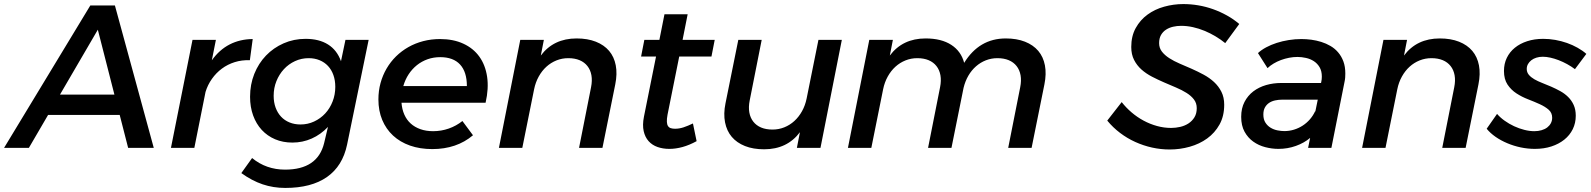

<svg xmlns="http://www.w3.org/2000/svg" viewBox="-72 -727 7820 944"><path d="M493 -700 684 0H558L516.5 -162H164.5L70 0H-52L372 -700ZM490.5 -262 409 -581 223 -262Z M989.5 -531 969.5 -430.5Q1006.5 -482.5 1057.2 -508.5Q1108 -534.5 1170.5 -535L1156.5 -431Q1117 -432.5 1082 -421.5Q1047 -410.5 1018.8 -389.5Q990.5 -368.5 969.8 -339Q949 -309.5 938.5 -275L883.5 0H768.5L874.5 -531Z M1330.5 197Q1271.5 197 1219 179.2Q1166.5 161.5 1114.5 124L1167.5 50Q1202 78.5 1242.8 92.8Q1283.5 107 1329.5 107Q1409.5 107 1457.5 74.5Q1505.5 42 1521.5 -23L1540.5 -103Q1505 -65.5 1460.5 -45.8Q1416 -26 1365.5 -26Q1319 -26 1280.8 -42.2Q1242.5 -58.5 1215 -88.2Q1187.5 -118 1172.5 -159.5Q1157.5 -201 1157.5 -251Q1157.5 -311.5 1178.2 -363.5Q1199 -415.5 1235.8 -453.8Q1272.5 -492 1322.5 -514Q1372.5 -536 1430.5 -536Q1497 -536 1541 -508.2Q1585 -480.5 1604.5 -426L1626.5 -531H1740.5L1634.5 -16Q1612.5 89.5 1535.8 143.2Q1459 197 1330.5 197ZM1405.5 -115Q1441 -115 1472.2 -129.5Q1503.5 -144 1526.8 -169Q1550 -194 1563.2 -227.8Q1576.5 -261.5 1576.5 -300Q1576.5 -332 1567.2 -358Q1558 -384 1540.8 -402.5Q1523.5 -421 1499.2 -431Q1475 -441 1445.5 -441Q1410 -441 1378.5 -426.5Q1347 -412 1323.8 -386.8Q1300.5 -361.5 1287 -328Q1273.5 -294.5 1273.5 -256Q1273.5 -224 1283 -198Q1292.5 -172 1309.8 -153.5Q1327 -135 1351.5 -125Q1376 -115 1405.5 -115Z M2053.5 6Q1993 6 1944 -11.2Q1895 -28.5 1860.5 -60.5Q1826 -92.5 1807.2 -137.5Q1788.5 -182.5 1788.5 -238Q1788.5 -280.5 1799 -318.8Q1809.5 -357 1828.8 -390Q1848 -423 1875.2 -449.8Q1902.5 -476.5 1936 -495.5Q1969.5 -514.5 2009 -524.8Q2048.5 -535 2091.5 -535Q2157 -535 2206.2 -512.2Q2255.5 -489.5 2285 -448.2Q2314.5 -407 2323 -349.5Q2331.5 -292 2315.5 -222H1902Q1904.5 -189.5 1916 -163.5Q1927.5 -137.5 1947.5 -119.5Q1967.5 -101.5 1995.2 -91.8Q2023 -82 2057.5 -82Q2097.5 -82 2134.5 -95Q2171.5 -108 2201.5 -132L2253.5 -62Q2213.5 -28 2163.2 -11Q2113 6 2053.5 6ZM2092.5 -446Q2059.5 -446 2030.5 -435.8Q2001.5 -425.5 1978 -406.8Q1954.5 -388 1937.2 -361.8Q1920 -335.5 1911 -304H2223.5Q2223.5 -373.5 2190 -409.8Q2156.5 -446 2092.5 -446Z M2763 -538Q2817 -538 2857.5 -522Q2898 -506 2922.8 -476.8Q2947.5 -447.5 2955.5 -405.8Q2963.5 -364 2953 -312L2890 0H2775L2834 -298Q2840.5 -330.5 2835.8 -357Q2831 -383.5 2816.2 -402.2Q2801.5 -421 2777.8 -431Q2754 -441 2722 -441Q2691.5 -441 2664 -430Q2636.5 -419 2614.5 -399Q2592.5 -379 2576.8 -350.8Q2561 -322.5 2554 -288L2496 0H2381L2486 -531H2602L2587 -454Q2650 -538 2763 -538Z M3309 -657 3284 -531H3442L3426 -449H3267.5L3210 -163Q3206 -141.5 3206.8 -128Q3207.5 -114.5 3212.5 -107Q3217.5 -99.5 3226.2 -96.8Q3235 -94 3247 -94Q3268 -94 3289 -101Q3310 -108 3335 -120L3353 -33Q3317.5 -13.5 3283.8 -4.2Q3250 5 3219 5Q3187.5 5 3161 -4.2Q3134.5 -13.5 3117 -33Q3099.5 -52.5 3092.8 -82.2Q3086 -112 3094 -153L3153.5 -449H3080L3096 -531H3170L3195 -657Z M3685 7Q3631 7 3590.8 -9Q3550.5 -25 3525.8 -54.2Q3501 -83.5 3492.8 -125.5Q3484.5 -167.5 3495 -219L3558 -531H3673L3614 -233Q3607.5 -200.5 3612.2 -174Q3617 -147.5 3631.8 -128.8Q3646.5 -110 3670.2 -100Q3694 -90 3726 -90Q3757 -90 3784.2 -101Q3811.5 -112 3833.5 -132Q3855.5 -152 3871.2 -180.2Q3887 -208.5 3894 -243L3952 -531H4067L3962 0H3846L3861 -77Q3798 7 3685 7Z M4873 -538Q4927 -538 4967.5 -522Q5008 -506 5032.8 -476.8Q5057.5 -447.5 5065.5 -405.8Q5073.5 -364 5063 -312L5000 0H4885L4944 -298Q4950.5 -330.5 4945.8 -357Q4941 -383.5 4926.2 -402.2Q4911.5 -421 4887.8 -431Q4864 -441 4832 -441Q4802 -441 4775.2 -430.5Q4748.5 -420 4726.8 -401Q4705 -382 4689.2 -355Q4673.5 -328 4665.5 -295L4606 0H4491L4550 -298Q4556.5 -330.5 4551.8 -357Q4547 -383.5 4532.2 -402.2Q4517.5 -421 4493.8 -431Q4470 -441 4438 -441Q4407.5 -441 4380 -430Q4352.5 -419 4330.5 -399Q4308.5 -379 4292.8 -350.8Q4277 -322.5 4270 -288L4212 0H4097L4202 -531H4318L4303 -454Q4366 -538 4479 -538Q4556.5 -538 4605 -506.5Q4653.5 -475 4668.5 -418Q4742.5 -538 4873 -538Z M5952 -515Q5930 -533 5904 -548.5Q5878 -564 5850.2 -575.5Q5822.5 -587 5793.2 -593.5Q5764 -600 5735 -600Q5715 -600 5695.5 -595.5Q5676 -591 5660.8 -581Q5645.5 -571 5636.2 -554.8Q5627 -538.5 5627 -515Q5627 -491 5640.8 -473.2Q5654.5 -455.5 5677 -441Q5699.5 -426.5 5728.2 -414.2Q5757 -402 5787 -388.8Q5817 -375.5 5845.8 -360Q5874.5 -344.5 5897 -323.8Q5919.5 -303 5933.2 -275.8Q5947 -248.5 5947 -212Q5947 -156 5924 -114.8Q5901 -73.5 5863.2 -46.2Q5825.5 -19 5777.5 -5.5Q5729.5 8 5679 8Q5635 8 5592.2 -1.5Q5549.5 -11 5509.8 -29Q5470 -47 5435 -73.5Q5400 -100 5372 -134L5443 -225Q5464.5 -197.5 5491.8 -174.2Q5519 -151 5550.5 -134Q5582 -117 5616.5 -107.5Q5651 -98 5686 -98Q5708.5 -98 5731 -103.2Q5753.5 -108.5 5771.5 -120.2Q5789.5 -132 5800.8 -150.5Q5812 -169 5812 -195Q5812 -220 5798.2 -238Q5784.5 -256 5761.8 -270.2Q5739 -284.5 5710 -296.8Q5681 -309 5651 -322Q5621 -335 5592 -350Q5563 -365 5540.2 -385.2Q5517.5 -405.5 5503.8 -432.5Q5490 -459.5 5490 -496Q5490 -549.5 5512 -589.2Q5534 -629 5570 -655.2Q5606 -681.5 5652 -694.2Q5698 -707 5746 -707Q5782.5 -707 5819.5 -700.8Q5856.5 -694.5 5891.8 -682Q5927 -669.5 5960 -651.2Q5993 -633 6021 -609Z M6359.5 0 6369.5 -49Q6340 -24 6299.2 -9.5Q6258.5 5 6213.5 5Q6181.5 5 6148.8 -3.5Q6116 -12 6089.8 -30.8Q6063.5 -49.5 6047 -79.5Q6030.5 -109.5 6030.5 -152.5Q6030.5 -194.5 6046.8 -225.8Q6063 -257 6090.2 -277.8Q6117.5 -298.5 6153 -308.8Q6188.5 -319 6227.5 -319H6423L6424 -323Q6427 -336.5 6427 -350Q6427 -378 6416 -396.5Q6405 -415 6387.8 -426.2Q6370.5 -437.5 6349 -442.2Q6327.5 -447 6307 -447Q6287 -447 6266.2 -443Q6245.5 -439 6226 -431.8Q6206.5 -424.5 6189.8 -414.5Q6173 -404.5 6160 -392L6113 -466Q6129.5 -481.5 6153.2 -494.2Q6177 -507 6205 -516Q6233 -525 6264 -530Q6295 -535 6326.5 -535Q6350 -535 6375 -531.8Q6400 -528.5 6424 -521Q6448 -513.5 6469.5 -501Q6491 -488.5 6507.2 -469.5Q6523.5 -450.5 6533 -425Q6542.5 -399.5 6542.5 -365.5Q6542.5 -356.5 6541.8 -345.8Q6541 -335 6538.5 -324L6474 0ZM6243 -82.5Q6267 -82.5 6290 -89.5Q6313 -96.5 6333 -109.5Q6353 -122.5 6368.8 -140.8Q6384.5 -159 6394.5 -181V-176L6407 -237H6232.5Q6213.5 -237 6196.8 -233.2Q6180 -229.5 6167.2 -220.8Q6154.5 -212 6147 -198.2Q6139.5 -184.5 6139.5 -164Q6139.5 -139.5 6149.8 -123.8Q6160 -108 6175.5 -98.8Q6191 -89.5 6209.2 -86Q6227.5 -82.5 6243 -82.5Z M7007 -538Q7061 -538 7101.5 -522Q7142 -506 7166.8 -476.8Q7191.5 -447.5 7199.5 -405.8Q7207.5 -364 7197 -312L7134 0H7019L7078 -298Q7084.5 -330.5 7079.8 -357Q7075 -383.5 7060.2 -402.2Q7045.5 -421 7021.8 -431Q6998 -441 6966 -441Q6935.5 -441 6908 -430Q6880.5 -419 6858.5 -399Q6836.5 -379 6820.8 -350.8Q6805 -322.5 6798 -288L6740 0H6625L6730 -531H6846L6831 -454Q6894 -538 7007 -538Z M7474.5 5Q7440 5 7405.2 -2.2Q7370.5 -9.5 7339 -22.8Q7307.5 -36 7281.2 -54.2Q7255 -72.5 7237.5 -94L7288.5 -167Q7304 -149 7325.8 -133.5Q7347.5 -118 7372.2 -106.5Q7397 -95 7422.8 -88.5Q7448.5 -82 7471.5 -82Q7491 -82 7507.2 -86.8Q7523.5 -91.5 7535 -100.2Q7546.5 -109 7553 -121.2Q7559.5 -133.5 7559.5 -148Q7559.5 -172.5 7542 -187.8Q7524.5 -203 7498 -215Q7471.5 -227 7441 -238.8Q7410.5 -250.5 7384 -267.8Q7357.5 -285 7340 -311.2Q7322.5 -337.5 7322.5 -378Q7322.5 -413.5 7336.5 -442.5Q7350.5 -471.5 7376 -492.2Q7401.5 -513 7437 -524.5Q7472.5 -536 7515.5 -536Q7545 -536 7574.8 -530.8Q7604.5 -525.5 7632.2 -515.8Q7660 -506 7684.5 -492.2Q7709 -478.5 7727.5 -462L7671.5 -387Q7653.5 -400.5 7633 -411.8Q7612.5 -423 7591.8 -431Q7571 -439 7551 -443.5Q7531 -448 7513.5 -448Q7496.5 -448 7482 -443.5Q7467.5 -439 7457 -430.8Q7446.5 -422.5 7440.5 -411.8Q7434.5 -401 7434.5 -388Q7434.5 -371.5 7444.8 -359.2Q7455 -347 7472 -337.2Q7489 -327.5 7510.8 -319Q7532.5 -310.5 7555 -300.8Q7577.5 -291 7599.2 -279Q7621 -267 7638 -250.2Q7655 -233.5 7665.2 -211Q7675.5 -188.5 7675.5 -158Q7675.5 -122 7660.8 -92Q7646 -62 7619.2 -40.5Q7592.5 -19 7555.8 -7Q7519 5 7474.5 5Z"/></svg>

Font: Argentum Sans
Style: Italic
Weight: 400
Italic angle: -11.3099°
Designer: Julieta Ulanovsky, Owen Earl, Rasmus Andersson, Cristiano Sobral
Foundry: The Argentum Sans Project Authors
Version: Version 3.131; ttfautohint (v1.8.4.7-5d5b-dirty)